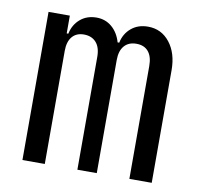

<svg xmlns="http://www.w3.org/2000/svg" viewBox="-67 -631 734 702"><g transform="rotate(10 300.0 -280.0)"><path d="M60 0V-550H139V-484H145Q152 -518 176.5 -539Q201 -560 237 -560Q270 -560 294 -539.5Q318 -519 328 -484H334Q341 -518 366 -539Q391 -560 428 -560Q478 -560 509 -520.5Q540 -481 540 -418V0H457V-419Q457 -454 441.5 -472.5Q426 -491 397 -491Q368 -491 352 -472.5Q336 -454 336 -420V0H264V-419Q264 -454 247.5 -472.5Q231 -491 202 -491Q174 -491 158.5 -472.5Q143 -454 143 -420V0Z"/></g></svg>

Font: NKDuy Mono
Style: Regular
Weight: 400
Monospace: yes
Designer: NKDuy
Foundry: NKDuy
Version: Version 2.251; ttfautohint (v1.8.4.7-5d5b)